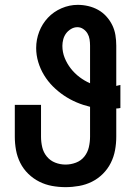

<svg xmlns="http://www.w3.org/2000/svg" viewBox="-20 -763 540 791"><path d="M250 8Q278 8 306 3Q334 -2 359 -14.5Q384 -27 404 -47Q424 -67 436.5 -92Q449 -117 454 -144.5Q459 -172 459 -200V-316Q463 -316 467 -316.5Q471 -317 476 -318V-413Q471 -412 467 -411Q463 -410 459 -409V-575Q459 -597 455.5 -618.5Q452 -640 442.5 -659.5Q433 -679 418 -695.5Q403 -712 384 -722.5Q365 -733 343.5 -738Q322 -743 300 -743Q266 -743 233.5 -729Q201 -715 177.5 -690Q154 -665 141.5 -632.5Q129 -600 129 -565Q129 -536 137.5 -507.5Q146 -479 161.5 -453.5Q177 -428 198 -407Q219 -386 243.5 -369.5Q268 -353 295 -341.5Q322 -330 351 -323V-200Q351 -178 346 -156.5Q341 -135 327.5 -118Q314 -101 293 -93Q272 -85 250 -85Q228 -85 207.5 -93Q187 -101 173 -118Q159 -135 154 -156.5Q149 -178 149 -200V-331H41V-200Q41 -172 46 -144.5Q51 -117 63.5 -92Q76 -67 96.5 -47Q117 -27 142 -14.5Q167 -2 194.5 3Q222 8 250 8ZM351 -420Q328 -430 307.5 -445.5Q287 -461 271.5 -481Q256 -501 246.5 -524.5Q237 -548 237 -574Q237 -587 240.5 -600.5Q244 -614 252 -625Q260 -636 272.5 -643.5Q285 -651 299 -651Q312 -651 323 -643.5Q334 -636 340.5 -625Q347 -614 349 -601Q351 -588 351 -575Z"/></svg>

Font: Iosevka SS09
Style: Bold
Weight: 700
Monospace: yes
Designer: Belleve Invis
Foundry: Belleve Invis
Version: Version 5.2.1; ttfautohint (v1.8.3)